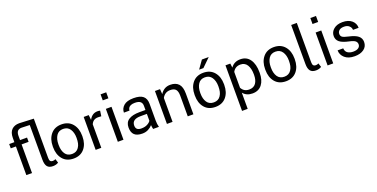

<svg xmlns="http://www.w3.org/2000/svg" viewBox="-22 -1733 5685 2896"><g transform="rotate(-20 2820.0 -284.5)"><path d="M512.5 -130.5Q512.5 -93.5 525.5 -78.8Q538.5 -64 563.5 -64Q588 -64 609 -76L629 -13.5Q593 11 541 11Q478.5 11 450.2 -24.5Q422 -60 422 -135.5L421.5 -692Q319.5 -696.5 291.5 -696.5Q206 -696.5 206 -599.5V-528.5H318.5V-459.5H206V0H115V-459.5H32V-528.5H115V-596Q115 -685 159.5 -728.5Q204 -772 280.5 -772Q312.5 -772 512 -761.5Z M873.5 -63Q946 -63 982.5 -117.5Q1003.5 -148.5 1011.2 -184.5Q1019 -220.5 1019 -269.5Q1019 -354.5 982.2 -409.8Q945.5 -465 872.5 -465Q800 -465 764 -409.8Q728 -354.5 728 -269.5V-258Q728 -171.5 764.2 -117.2Q800.5 -63 873.5 -63ZM873.5 10Q762 10 699.8 -63.8Q637.5 -137.5 637.5 -258V-269.5Q637.5 -389 700 -463.5Q762.5 -538 872.5 -538Q984 -538 1046.8 -463.5Q1109.5 -389 1109.5 -269.5V-258Q1109.5 -138 1047 -64Q984.5 10 873.5 10Z M1318 0H1227.5V-528.5H1308.5L1317 -451.5L1318.5 -451Q1364.5 -538 1452 -538Q1475.5 -538 1493 -532.5L1480.5 -447L1428 -449.5Q1348 -449.5 1318 -376Z M1674 -665H1583.5V-761.5H1674ZM1674 0H1583.5V-528.5H1674Z M1990 -67.5Q2043 -67.5 2082.2 -87.5Q2121.5 -107.5 2139 -135.5V-246H2038.5Q1899 -246 1899 -145Q1899 -67.5 1985.5 -67.5ZM1976.5 10.5Q1889.5 10.5 1849 -28.8Q1808.5 -68 1808.5 -146.5Q1808.5 -230 1869.5 -269.2Q1930.5 -308.5 2041.5 -308.5H2139V-375.5Q2139 -420 2111.5 -442.5Q2084 -465 2024.5 -465Q1984.5 -465 1959 -454Q1933.5 -443 1921.8 -424.2Q1910 -405.5 1910 -382H1820Q1820 -447 1871 -492.5Q1922 -538 2029.5 -538Q2134 -538 2181.8 -497.8Q2229.5 -457.5 2229.5 -374.5V-106.5Q2229.5 -48.5 2243 0H2150Q2141.5 -38 2140 -65Q2112 -32.5 2070.5 -11Q2029 10.5 1976.5 10.5Z M2796.5 0H2706V-331.5Q2706 -401 2679.5 -432Q2653 -463 2591.5 -463Q2545.5 -463 2513.2 -441.5Q2481 -420 2462 -383.5V0H2371.5V-528.5H2453L2459 -449L2460.5 -448.5Q2485.5 -489.5 2524.8 -513.8Q2564 -538 2618.5 -538Q2705 -538 2750.8 -489.2Q2796.5 -440.5 2796.5 -333.5Z M3176.5 -603H3107.5L3199.5 -732.5H3309ZM3149.5 10Q3038 10 2975.8 -63.8Q2913.5 -137.5 2913.5 -258V-269.5Q2913.5 -389 2976 -463.5Q3038.5 -538 3148.5 -538Q3260 -538 3322.8 -463.5Q3385.5 -389 3385.5 -269.5V-258Q3385.5 -138 3323 -64Q3260.5 10 3149.5 10ZM3149.5 -63Q3222 -63 3258.5 -117.5Q3279.5 -148.5 3287.2 -184.5Q3295 -220.5 3295 -269.5Q3295 -354.5 3258.2 -409.8Q3221.5 -465 3148.5 -465Q3076 -465 3040 -409.8Q3004 -354.5 3004 -269.5V-258Q3004 -171.5 3040.2 -117.2Q3076.5 -63 3149.5 -63Z M3718 -63Q3789.5 -63 3824.5 -112.5Q3859.5 -162 3859.5 -244.5V-255Q3859.5 -348.5 3824.2 -405.8Q3789 -463 3717 -463Q3633 -463 3594 -389.5V-135Q3614 -99 3644.2 -81Q3674.5 -63 3718 -63ZM3594 203H3503.5V-528.5H3581L3589.5 -461Q3643 -538 3743.5 -538Q3843 -538 3896.5 -461.8Q3950 -385.5 3950 -255V-244.5Q3950 -127.5 3896.5 -58.8Q3843 10 3745 10Q3647.5 10 3595.5 -55.5L3594 -55Z M4281.5 -63Q4354 -63 4390.5 -117.5Q4411.5 -148.5 4419.2 -184.5Q4427 -220.5 4427 -269.5Q4427 -354.5 4390.2 -409.8Q4353.5 -465 4280.5 -465Q4208 -465 4172 -409.8Q4136 -354.5 4136 -269.5V-258Q4136 -171.5 4172.2 -117.2Q4208.5 -63 4281.5 -63ZM4281.5 10Q4170 10 4107.8 -63.8Q4045.5 -137.5 4045.5 -258V-269.5Q4045.5 -389 4108 -463.5Q4170.5 -538 4280.5 -538Q4392 -538 4454.8 -463.5Q4517.5 -389 4517.5 -269.5V-258Q4517.5 -138 4455 -64Q4392.5 10 4281.5 10Z M4762.5 11Q4700 11 4671.8 -24.5Q4643.5 -60 4643.5 -135.5L4643 -761.5H4733.5L4734 -130.5Q4734 -93.5 4747 -78.8Q4760 -64 4785 -64Q4809.5 -64 4830.5 -76L4850.5 -13.5Q4814.5 11 4762.5 11Z M5041 -665H4950.5V-761.5H5041ZM5041 0H4950.5V-528.5H5041Z M5385.5 10Q5283.5 10 5226.8 -40.2Q5170 -90.5 5170 -162H5260Q5263 -109 5299.2 -86Q5335.5 -63 5385.5 -63Q5443 -63 5471.2 -84.5Q5499.5 -106 5499.5 -139.5Q5499.5 -172.5 5475 -193.5Q5450.5 -214.5 5380 -229.5Q5278.5 -251 5233.2 -287.2Q5188 -323.5 5188 -384Q5188 -449.5 5241.2 -493.8Q5294.5 -538 5383 -538Q5477 -538 5530.8 -491.5Q5584.5 -445 5584.5 -373.5H5494Q5494 -409.5 5464.2 -437.2Q5434.5 -465 5383 -465Q5329.5 -465 5303.8 -442.2Q5278 -419.5 5278 -386.5Q5278 -354 5300 -336.2Q5322 -318.5 5393.5 -303Q5498.5 -280.5 5544 -243.2Q5589.5 -206 5589.5 -146Q5589.5 -73 5533.5 -31.5Q5477.5 10 5385.5 10Z"/></g></svg>

Font: Roberto Sans
Style: Regular
Weight: 400
Designer: Google (font) & Cristiano Sobral (main changes)
Version: Version 1.500; ttfautohint (v1.8.4.7-5d5b-dirty)